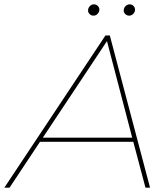

<svg xmlns="http://www.w3.org/2000/svg" viewBox="-63 -863 771 883"><path d="M-43 0 422 -700H442L627 0H606L550 -211H121L-19 0ZM134 -230H545L429 -674ZM367 -791Q357 -791 349.5 -798Q342 -805 342 -815Q342 -826 350 -834.5Q358 -843 369 -843Q379 -843 386.5 -836Q394 -829 394 -819Q394 -808 386 -799.5Q378 -791 367 -791ZM531 -791Q521 -791 513.5 -798Q506 -805 506 -815Q506 -826 514 -834.5Q522 -843 533 -843Q543 -843 550.5 -836Q558 -829 558 -819Q558 -808 550 -799.5Q542 -791 531 -791Z"/></svg>

Font: Montserrat Thin
Style: Italic
Weight: 100
Italic angle: -11.3°
Designer: Julieta Ulanovsky
Foundry: Julieta Ulanovsky
Version: Version 9.000; ttfautohint (v1.8.4.7-5d5b)